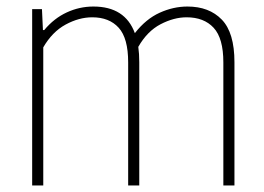

<svg xmlns="http://www.w3.org/2000/svg" viewBox="-20 -568 810 588"><path d="M698 -377.5V0H664V-377Q664 -451 634.2 -483Q604.5 -515 551.5 -515Q512.5 -515 471.8 -493.8Q431 -472.5 403.5 -424.5Q406.5 -403.5 406.5 -377.5V0H372.5V-377Q372.5 -451 343.5 -483Q314.5 -515 262.5 -515Q222 -515 181 -492.8Q140 -470.5 112.5 -423V0H78.5V-540H108.5L111.5 -476H115.5Q145.5 -512 184.5 -530Q223.5 -548 266 -548Q363 -548 393 -466.5Q427 -510 469 -529Q511 -548 554 -548Q620.5 -548 659.2 -508Q698 -468 698 -377.5Z"/></svg>

Font: Encode Sans Semi Condensed Thin
Style: Regular
Weight: 250
Width: 4
Designer: Multiple Designers
Foundry: Impallari Type
Version: Version 2.000